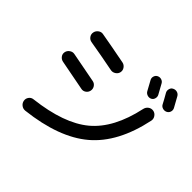

<svg xmlns="http://www.w3.org/2000/svg" viewBox="-188 -1081 1376 1376"><g transform="rotate(45 500.0 -393.0)"><path d="M865.2 -608.4Q884.8 -604.5 897 -586.9Q909.2 -569.3 905.3 -548.8Q846.7 -269.5 684.6 -132.3Q522.5 4.9 215.8 40Q194.3 42 177.7 28.8Q161.1 15.6 158.2 -4.9Q155.3 -24.4 167.5 -41Q179.7 -57.6 200.2 -59.6Q476.6 -91.8 614.3 -206.5Q752 -321.3 804.7 -566.4Q809.6 -587.9 826.7 -600.1Q843.8 -612.3 865.2 -608.4ZM711.9 -805.7Q727.5 -813.5 744.1 -808.6Q760.7 -803.7 768.6 -789.1Q803.7 -725.6 809.6 -714.8Q817.4 -700.2 812.5 -682.6Q807.6 -665 792 -658.2Q776.4 -651.4 759.8 -657.2Q743.2 -663.1 735.4 -677.7Q701.2 -739.3 695.3 -751Q687.5 -765.6 692.4 -781.7Q697.3 -797.9 711.9 -805.7ZM855.5 -821.3Q871.1 -829.1 888.2 -824.2Q905.3 -819.3 914.1 -802.7Q951.2 -735.4 956.1 -726.6Q963.9 -710.9 958.5 -694.3Q953.1 -677.7 936.5 -669.9Q920.9 -663.1 903.8 -668.5Q886.7 -673.8 878.9 -690.4Q866.2 -715.8 837.9 -764.6Q830.1 -779.3 835 -796.9Q839.8 -814.5 855.5 -821.3ZM159.2 -399.4Q139.6 -403.3 127.4 -419.4Q115.2 -435.5 119.1 -455.6Q123 -475.6 140.6 -487.8Q158.2 -500 177.7 -496.1Q319.3 -469.7 408.2 -452.1Q427.7 -448.2 439 -431.2Q450.2 -414.1 446.3 -394Q442.4 -374 425.3 -362.3Q408.2 -350.6 387.7 -355.5Q300.8 -373 159.2 -399.4ZM203.1 -643.6Q183.6 -647.5 171.9 -664.1Q160.2 -680.7 164.1 -700.7Q168 -720.7 185.1 -733.4Q202.1 -746.1 221.7 -742.2Q296.9 -729.5 463.9 -697.3Q483.4 -693.4 495.6 -676.3Q507.8 -659.2 503.9 -639.2Q500 -619.1 481.9 -607.4Q463.9 -595.7 444.3 -599.6Q315.4 -625 203.1 -643.6Z"/></g></svg>

Font: Rounded Mgen+ 1m medium
Style: Regular
Weight: 500
Designer: [Source Han Sans]
Ryoko NISHIZUKA  (kana & ideographs); Paul D. Hunt (Latin, Greek & Cyrillic); Wenlong ZHANG  (bopomofo
Version: Version 1.059.20150602